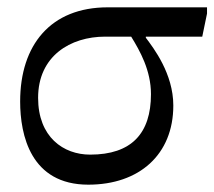

<svg xmlns="http://www.w3.org/2000/svg" viewBox="-20 -491 585 524"><path d="M545 -454V-471H274C118 -471 35 -368 35 -214C35 -122 64 13 221 13C360 13 453 -69 453 -203C453 -290 399 -360 378 -388V-391H532ZM338 -391C362 -352 392 -299 392 -234C392 -127 339 -69 226 -69C153 -69 84 -117 84 -224C84 -338 172 -391 267 -391Z"/></svg>

Font: STIX Two Math
Style: Regular
Weight: 400
Designer: Ross Mills, John Hudson & Paul Hanslow, Tiro Typeworks Ltd; with portions MicroPress Inc., with additions and correction
Foundry: Tiro Typeworks Ltd
Version: Version 2.02 b142